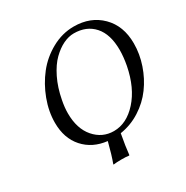

<svg xmlns="http://www.w3.org/2000/svg" viewBox="-180 -808 1066 1100"><g transform="rotate(-30 353.0 -258.5)"><path d="M436 -624Q401.9 -624 365.7 -606.7Q329.6 -589.4 294.4 -554.9Q259.3 -520.5 230.2 -461.4Q201.2 -402.3 187 -327.1Q178.2 -282.2 178.2 -244.1Q178.2 -142.1 229.5 -83Q280.8 -23.9 356.9 -23.9Q441.4 -23.9 511.2 -101.3Q581.1 -178.7 606.9 -310.1Q617.2 -365.7 617.2 -410.2Q617.2 -514.2 568.4 -569.1Q519.5 -624 436 -624ZM296.9 7.8Q201.7 -2.9 144.3 -67.1Q86.9 -131.3 86.9 -233.9Q86.9 -308.1 115.2 -383.8Q143.6 -459.5 191.4 -520.3Q239.3 -581.1 309.1 -619.6Q378.9 -658.2 455.1 -658.2Q565.9 -658.2 636 -588.4Q706.1 -518.6 706.1 -402.8Q706.1 -332.5 682.6 -263.7Q659.2 -194.8 617.9 -138.7Q576.7 -82.5 515.6 -43.7Q454.6 -4.9 383.8 5.9Q368.7 86.9 363.8 138.2L361.8 141.1Q345.2 138.2 311 138.2Q295.4 138.2 282.5 138.9Q269.5 139.6 264.2 140.6L258.8 141.1L257.8 138.2Q276.4 88.9 296.9 7.8Z"/></g></svg>

Font: Common Serif SemiBold
Style: Italic
Weight: 600
Italic angle: -12°
Designer: Philipp H. Poll, Khaled Hosny
Foundry: Stefan Peev, Context Ltd.
Version: Version 1.026